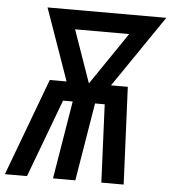

<svg xmlns="http://www.w3.org/2000/svg" viewBox="-66 -783 742 831"><g transform="rotate(5 304.5 -367.5)"><path d="M-14 0 144 -423H217L107 -735H623L410 -423H483L502 0H405L390 -339H348L292 0H195L251 -339H209L82 0ZM314 -423 469 -651H234Z"/></g></svg>

Font: Iosevka SS04 Md Ex Obl
Style: Regular
Weight: 500
Width: 7
Italic angle: -9°
Monospace: yes
Designer: Belleve Invis
Foundry: Belleve Invis
Version: Version 19.0.0; ttfautohint (v1.8.4)